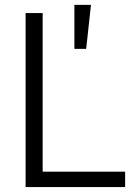

<svg xmlns="http://www.w3.org/2000/svg" viewBox="-20 -760 569 780"><path d="M84 -707H153.3V-62.5H488.3V0H84ZM282.2 -740.2H349.6L330.1 -561.5H282.2Z"/></svg>

Font: Pretendard JP Light
Style: Regular
Weight: 300
Designer: Base glyphs from Inter by Rasmus Andersson; Hangeul glyphs from Noto Sans CJK(Source Han Sans) by Jang Soo-young and Kan
Foundry: Kil Hyung-jin
Version: Version 1.309